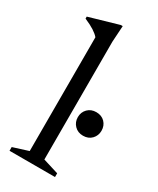

<svg xmlns="http://www.w3.org/2000/svg" viewBox="-184 -769 683 828"><g transform="rotate(30 158.0 -355.0)"><path d="M164.5 -42.5 242 -18.5V0H15.5V-18.5L91.5 -42.5V-609Q82 -620.5 63 -632.8Q44 -645 14.5 -657.5V-667.5L159.5 -709.5H169.5L164.5 -629.5ZM257 -214.5Q231 -214.5 214.5 -231.5Q198 -248.5 198 -273Q198 -298 214.5 -314.8Q231 -331.5 257 -331.5Q283.5 -331.5 299.8 -314.8Q316 -298 316 -273Q316 -248.5 299.8 -231.5Q283.5 -214.5 257 -214.5Z"/></g></svg>

Font: Newsreader Text
Style: Regular
Weight: 400
Designer: Hugues Gentile
Foundry: Production Type
Version: Version 1.002